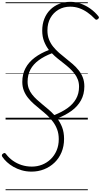

<svg xmlns="http://www.w3.org/2000/svg" viewBox="-61 -1308 1102 2101"><path d="M284 570Q227 570 177 555.5Q127 541 86 517.5Q45 494 14 465Q-17 436 -36 407Q-41 398 -40.5 390Q-40 382 -29 374Q-16 364 -8.5 366.5Q-1 369 6 379Q37 420 80 450.5Q123 481 175.5 498Q228 515 288 515Q347 515 400 494Q453 473 494 433.5Q535 394 558.5 338.5Q582 283 582 215Q582 156 565 110Q548 64 520 26Q492 -12 456.5 -45Q421 -78 383 -108.5Q345 -139 309.5 -170.5Q274 -202 245.5 -237.5Q217 -273 200 -316Q183 -359 183 -412Q183 -497 218.5 -563Q254 -629 319.5 -678Q385 -727 474 -761Q442 -803 421.5 -855Q401 -907 401 -973Q401 -1044 424 -1102Q447 -1160 488.5 -1201.5Q530 -1243 586.5 -1265.5Q643 -1288 709 -1288Q767 -1288 823 -1268Q879 -1248 928.5 -1212.5Q978 -1177 1015 -1131Q1022 -1122 1021.5 -1115Q1021 -1108 1011 -1100Q1002 -1092 994 -1092Q986 -1092 979 -1100Q937 -1144 893 -1174Q849 -1204 803 -1219.5Q757 -1235 707 -1235Q635 -1235 579 -1202Q523 -1169 490.5 -1111Q458 -1053 458 -975Q458 -920 475 -876.5Q492 -833 521 -797Q550 -761 586 -729.5Q622 -698 660.5 -668Q699 -638 734.5 -607Q770 -576 799 -540Q828 -504 845 -460.5Q862 -417 862 -363Q862 -277 825 -210Q788 -143 721 -94.5Q654 -46 565 -12Q599 32 619.5 86.5Q640 141 640 212Q640 292 612.5 358Q585 424 535.5 471.5Q486 519 421.5 544.5Q357 570 284 570ZM533 -49Q616 -81 677 -124.5Q738 -168 771 -226Q804 -284 804 -359Q804 -402 790.5 -437.5Q777 -473 753.5 -503.5Q730 -534 700.5 -561Q671 -588 637.5 -614Q604 -640 570.5 -667Q537 -694 507 -725Q423 -693 363 -649Q303 -605 272 -547Q241 -489 241 -414Q241 -373 254 -338.5Q267 -304 290 -274.5Q313 -245 342.5 -218Q372 -191 405 -164Q438 -137 471 -109Q504 -81 533 -49ZM0 763H900V773H0ZM0 -20H900V0H0ZM0 -505H900V-500H0ZM0 -1283H900V-1273H0Z"/></svg>

Font: Playwrite NL Guides
Style: Regular
Weight: 400
Designer: Veronika Burian, José Scaglione
Foundry: TypeTogether
Version: Version 1.003